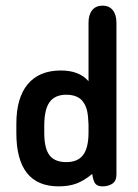

<svg xmlns="http://www.w3.org/2000/svg" viewBox="-20 -651 490 681"><path d="M294 -363Q261 -401 196 -401Q119 -401 78.5 -352.5Q38 -304 38 -212V-179Q38 -85 75.5 -37.5Q113 10 188 10Q224 10 251 0Q278 -10 307 -34Q311 -7 319 1.5Q327 10 344 10Q364 10 378.5 0.5Q393 -9 393 -32V-570Q393 -599 380 -615Q367 -631 344 -631Q320 -631 307 -615Q294 -599 294 -570ZM294 -209V-181Q294 -127 275 -101.5Q256 -76 215 -76Q174 -76 155.5 -100.5Q137 -125 137 -180V-205Q137 -263 156 -289Q175 -315 215 -315Q258 -315 276 -288Q285 -275 289 -257.5Q293 -240 294 -209Z"/></svg>

Font: Beiruti SemiBold
Style: Regular
Weight: 600
Designer: Arlette Boutros
Foundry: Boutros
Version: Version 1.41